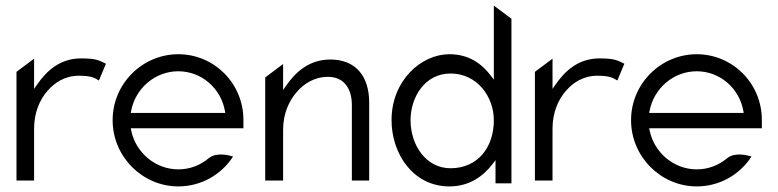

<svg xmlns="http://www.w3.org/2000/svg" viewBox="-20 -656 2785 687"><path d="M39 -10H102V-196C102 -253 122 -299 150 -331C175 -360 212 -385 262 -385C303 -385 317 -379 334 -368L359 -428C334 -440 325 -447 270 -447C194 -447 146 -402 111 -351L102 -338V-446L39 -399Z M383 -226C383 -95 490 11 618 11C700 11 772 -31 814 -96C798 -101 754 -112 727 -90C697 -65 660 -50 618 -50C536 -50 465 -110 449 -191L448 -197H851V-227C851 -358 746 -462 618 -462C490 -462 383 -357 383 -226ZM448 -252 449 -258C464 -340 535 -401 618 -401C701 -401 771 -340 785 -258L786 -252Z M929 -10H993V-192C993 -249 1014 -295 1042 -327C1067 -356 1104 -381 1154 -381C1212 -381 1239 -337 1239 -281V-10H1301V-289C1301 -382 1254 -443 1162 -443C1086 -443 1037 -398 1002 -347L993 -334V-427L929 -379Z M1381 -226C1381 -106 1458 11 1588 11C1660 11 1710 -26 1744 -71L1753 -83V0H1810V-589L1747 -636V-371L1738 -383C1705 -427 1659 -462 1588 -462C1487 -462 1381 -368 1381 -226ZM1449 -226C1449 -308 1500 -393 1592 -393C1688 -393 1747 -309 1747 -226C1747 -128 1689 -54 1592 -54C1504 -54 1449 -137 1449 -226Z M1894 -10H1957V-196C1957 -253 1977 -299 2005 -331C2030 -360 2067 -385 2117 -385C2158 -385 2172 -379 2189 -368L2214 -428C2189 -440 2180 -447 2125 -447C2049 -447 2001 -402 1966 -351L1957 -338V-446L1894 -399Z M2238 -226C2238 -95 2345 11 2473 11C2555 11 2627 -31 2669 -96C2653 -101 2609 -112 2582 -90C2552 -65 2515 -50 2473 -50C2391 -50 2320 -110 2304 -191L2303 -197H2706V-227C2706 -358 2601 -462 2473 -462C2345 -462 2238 -357 2238 -226ZM2303 -252 2304 -258C2319 -340 2390 -401 2473 -401C2556 -401 2626 -340 2640 -258L2641 -252Z"/></svg>

Font: Charger Sport
Style: Lit
Weight: 300
Designer: Jasper
Foundry: Cannot Into Space Fonts
Version: Version 1.1